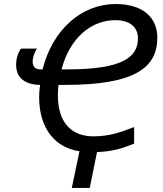

<svg xmlns="http://www.w3.org/2000/svg" viewBox="-20 -745 806 952"><path d="M60 -423C60 -356 108 -325 179 -324C176 -304 174 -284 174 -264C174 -119 243 -15 374 5L336 187H425L461 9C540 6 589 -10 645 -33V-115C580 -90 524 -69 443 -69C339 -69 267 -132 267 -272C267 -288 268 -305 270 -324H303C655 -324 760 -413 760 -558C760 -659 688 -725 553 -725C385 -725 241 -599 191 -401H180C152 -401 142 -417 142 -440C142 -461 152 -488 163 -504H84C68 -481 60 -454 60 -423ZM553 -645C618 -645 664 -615 664 -555C664 -462 589 -401 314 -401H285C328 -561 434 -645 553 -645Z"/></svg>

Font: BC Sans
Style: Italic
Weight: 400
Italic angle: -12°
Designer: Monotype Design Team
Designer: Province of B.C.
Foundry: Monotype Imaging Inc.
Version: Version 2.000;GOOG;noto-source:20170915:90ef993387c0